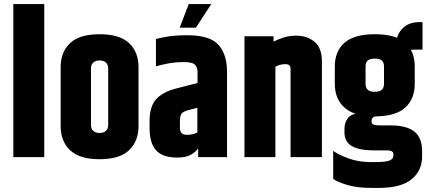

<svg xmlns="http://www.w3.org/2000/svg" viewBox="-20 -767 2087 937"><path d="M45 -747H196V0H45Z M276 -439Q276 -513 322 -556.5Q368 -600 466 -600Q564 -600 610 -556.5Q656 -513 656 -439V-151Q656 -78 610 -34Q564 10 466 10Q368 10 322 -34Q276 -78 276 -151ZM508 -434Q508 -451 497 -461.5Q486 -472 466 -472Q446 -472 435 -461.5Q424 -451 424 -434V-156Q424 -139 435 -128.5Q446 -118 466 -118Q486 -118 497 -128.5Q508 -139 508 -156Z M741 -576Q761 -583 801 -589Q841 -595 894 -595Q1004 -595 1046 -548.5Q1088 -502 1088 -416V0H947V-43Q937 -27 912.5 -12.5Q888 2 845 2Q775 2 742.5 -32.5Q710 -67 710 -143V-177Q710 -245 740 -280.5Q770 -316 835 -334L944 -362V-417Q943 -442 929.5 -453Q916 -464 878 -464Q833 -464 794 -456Q755 -448 741 -443ZM943 -120V-241L897 -229Q872 -222 865 -211Q858 -200 858 -171V-143Q858 -127 866 -118Q874 -109 893 -109Q906 -109 919.5 -112Q933 -115 943 -120ZM901 -747H1011L936 -632H857Z M1315 -564Q1330 -572 1359.5 -582.5Q1389 -593 1426 -593Q1479 -593 1515 -563Q1551 -533 1551 -467V0H1398V-430Q1398 -442 1392 -448Q1386 -454 1372 -454Q1357 -454 1344.5 -450Q1332 -446 1324 -441V0H1173V-590H1315Z M1661 -138Q1661 -169 1678 -191Q1695 -213 1735 -213Q1753 -213 1779 -208.5Q1805 -204 1819 -199Q1805 -199 1799 -192.5Q1793 -186 1793 -177Q1793 -164 1802 -159.5Q1811 -155 1833 -155H1888Q1964 -155 2002 -125Q2040 -95 2040 -29V-4Q2040 66 1988.5 108Q1937 150 1829 150H1792Q1722 150 1674 135.5Q1626 121 1606 106V-31Q1631 -12 1680.5 6Q1730 24 1788 24H1809Q1864 24 1882 16Q1900 8 1900 -8V-13Q1900 -20 1897 -24.5Q1894 -29 1886.5 -31Q1879 -33 1866 -33H1805Q1735 -33 1698 -53.5Q1661 -74 1661 -122ZM1614 -443Q1614 -517 1661.5 -558.5Q1709 -600 1809 -600Q1910 -600 1957 -558.5Q2004 -517 2004 -443V-357Q2004 -284 1957 -241.5Q1910 -199 1809 -199Q1709 -199 1661.5 -241.5Q1614 -284 1614 -357ZM1854 -442Q1854 -462 1843.5 -471.5Q1833 -481 1809 -481Q1785 -481 1774.5 -471.5Q1764 -462 1764 -442V-358Q1764 -339 1774.5 -329Q1785 -319 1809 -319Q1833 -319 1843.5 -329Q1854 -339 1854 -358ZM2026 -659H2042V-525H2007Q1990 -525 1976 -521.5Q1962 -518 1951 -511L1911 -547Q1916 -602 1946.5 -630.5Q1977 -659 2026 -659Z"/></svg>

Font: Khand Variable Light
Style: Regular
Weight: 300
Designer: Satya Rajpurohit
Foundry: Indian Type Foundry
Version: Version 3.000